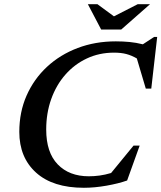

<svg xmlns="http://www.w3.org/2000/svg" viewBox="-20 -878 765 910"><path d="M582.5 -22.5Q541.5 -8 485 2Q428.5 12 377.5 12Q230.5 12 151 -59.8Q71.5 -131.5 71.5 -253Q71.5 -347 106.2 -425.5Q141 -504 203 -561.5Q265 -619 348.2 -650.5Q431.5 -682 529 -682Q562.5 -682 594 -679Q625.5 -676 657 -668L710.5 -703H725L697 -458H671L628.5 -601Q604.5 -615 579.2 -621.8Q554 -628.5 521 -628.5Q450.5 -628.5 391.8 -601Q333 -573.5 289.8 -524.2Q246.5 -475 222.8 -408.5Q199 -342 199 -264Q199 -155.5 253.5 -99Q308 -42.5 401 -42.5Q426.5 -42.5 452.2 -46Q478 -49.5 506.5 -58L613 -188H642ZM691 -858 554.5 -738H459.5L396.5 -858H442L520 -800.5L632.5 -858Z"/></svg>

Font: Newsreader 16pt SemiBold
Style: Italic
Weight: 600
Italic angle: -17°
Designer: Hugues Gentile
Foundry: Production Type
Version: Version 1.003; ttfautohint (v1.8.3)